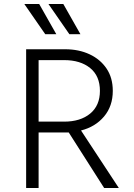

<svg xmlns="http://www.w3.org/2000/svg" viewBox="-20 -935 666 955"><path d="M110 0V-690H304Q372 -690 425.5 -665Q479 -640 510 -594Q541 -548 541 -483Q541 -407 497.5 -355.5Q454 -304 383 -286L571 0H498L322 -276H172V0ZM172 -330H299Q380 -330 428.5 -370Q477 -410 477 -483Q477 -557 428.5 -596.5Q380 -636 299 -636H172ZM101 -915H175L260 -765H205ZM221 -915H295L380 -765H325Z"/></svg>

Font: Radio Canada Light
Style: Regular
Weight: 300
Designer: Charles Daoud, Etienne Aubert Bonn, Alexandre Saumier Demers, Jacques Le Bailly
Foundry: Radio-Canada
Version: Version 2.104;gftools[0.9.28.dev5+ged2979d]